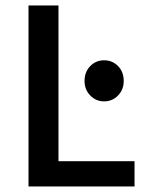

<svg xmlns="http://www.w3.org/2000/svg" viewBox="-20 -674 534 694"><path d="M83 0V-654.3H191.4V-91.3H466.3V0ZM356.4 -307.6Q326.7 -307.6 306.2 -328.9Q285.6 -350.1 285.6 -381.3Q285.6 -414.1 306.2 -435.1Q326.7 -456.1 356.4 -456.1Q386.2 -456.1 406.7 -435.1Q427.2 -414.1 427.2 -381.3Q427.2 -350.1 406.7 -328.9Q386.2 -307.6 356.4 -307.6Z"/></svg>

Font: Varta Light
Style: Bold
Weight: 700
Version: Version 1.004